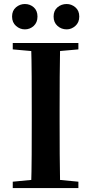

<svg xmlns="http://www.w3.org/2000/svg" viewBox="-20 -960 466 980"><path d="M107 -810.1Q81.7 -810.1 61.7 -827.7Q41.6 -845.3 41.6 -875.5Q41.6 -906 61.7 -922.8Q81.7 -939.5 107 -939.5Q132.9 -939.5 152.1 -922.8Q171.3 -906 171.3 -875.5Q171.3 -845.3 152.1 -827.7Q132.9 -810.1 107 -810.1ZM320.4 -810.1Q293.3 -810.1 273.5 -827.7Q253.6 -845.3 253.6 -875.5Q253.6 -906 273.5 -922.8Q293.3 -939.5 320.4 -939.5Q344.7 -939.5 364.6 -922.8Q384.6 -906 384.6 -875.5Q384.6 -845.3 364.6 -827.7Q344.7 -810.1 320.4 -810.1ZM45.1 0V-32.6L198.2 -47.3H226L380.1 -32.6V0ZM138.6 0Q141.4 -85.2 141.7 -171.8Q142.1 -258.5 142.1 -346.1V-393.6Q142.1 -481.3 141.7 -567.7Q141.4 -654.1 138.6 -740.5H287Q285.3 -655.6 284.8 -568.4Q284.3 -481.3 284.3 -393.6V-346.9Q284.3 -259.9 284.8 -173.3Q285.3 -86.6 287 0ZM45.1 -707.9V-740.5H380.1V-707.9L226 -694.2H198.2Z"/></svg>

Font: Noto Serif JP
Style: Regular
Weight: 200
Designer: Ryoko NISHIZUKA 西塚涼子 (kana & ideographs); Frank Grießhammer (Latin, Greek & Cyrillic); Wenlong ZHANG 张文龙 (bopomofo); San
Foundry: Adobe
Version: Version 2.001;hotconv 1.1.0;makeotfexe 2.6.0